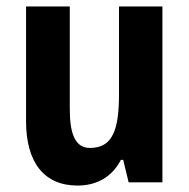

<svg xmlns="http://www.w3.org/2000/svg" viewBox="-20 -567 588 597"><path d="M485 -547H350V-275C350 -167 332 -107 260 -107C215 -107 197 -148 197 -228V-547H61V-190C61 -61 118 10 221 10C280 10 328 -16 356 -70H363L380 0H485Z"/></svg>

Font: Noto Sans Armenian Condensed
Style: Regular
Weight: 400
Width: 3
Designer: Monotype Design Team
Foundry: Monotype Imaging Inc.
Version: Version 2.008